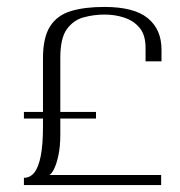

<svg xmlns="http://www.w3.org/2000/svg" viewBox="-20 -534 519 554"><path d="M49 -211H104V-365Q104 -426 124.5 -458Q145 -490 184.5 -502Q224 -514 281 -514Q367 -514 406.5 -481.5Q446 -449 446 -391V-357H400V-396Q400 -433 383 -453.5Q366 -474 339 -483Q312 -492 282 -492Q251 -492 221.5 -484Q192 -476 173 -450Q154 -424 154 -367V-211H257V-192H154V-145Q154 -111 148.5 -85.5Q143 -60 135.5 -45.5Q128 -31 122 -29H445V0H49V-21Q67 -21 79 -36Q91 -51 97.5 -83.5Q104 -116 104 -169V-192H49Z"/></svg>

Font: Genos Thin Light
Style: Regular
Weight: 300
Version: Version 1.010